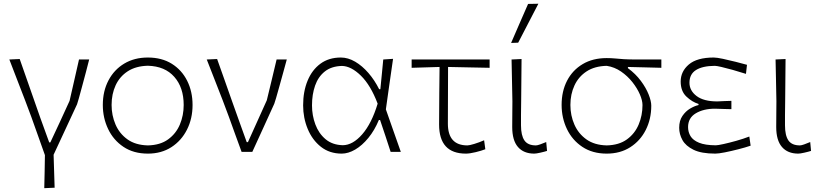

<svg xmlns="http://www.w3.org/2000/svg" viewBox="-20 -813 4382 1028"><path d="M217 194.5Q218 150 219 107.8Q220 65.5 220.5 17.5Q202.5 -34 183.8 -85.8Q165 -137.5 147.5 -187.5L114.5 -275.5Q94 -329 72.2 -385Q50.5 -441 30 -494.5L85.5 -497Q110.5 -426 140 -341.5Q169.5 -257 196 -181.5L243.5 -50.5H249.5Q276 -107 301.5 -161.8Q327 -216.5 352.5 -273Q365 -327.5 377.8 -383.5Q390.5 -439.5 403 -494.5H457.5Q450 -465 439.8 -425.8Q429.5 -386.5 419.2 -349Q409 -311.5 401.8 -285.2Q394.5 -259 392.5 -254.5Q361.5 -187 330 -120Q298.5 -53 267 15.5Q268.5 64 269.8 105.5Q271 147 272.5 192Z M772 9.5Q695 9.5 641 -26.8Q587 -63 558.8 -122.5Q530.5 -182 530.5 -251Q530.5 -325 560.8 -382.5Q591 -440 645.2 -472.5Q699.5 -505 771.5 -505Q846 -505 899.5 -471.8Q953 -438.5 982 -380.8Q1011 -323 1011 -251Q1011 -178 981.2 -119Q951.5 -60 897.8 -25.2Q844 9.5 772 9.5ZM772 -34.5Q838 -36 880.2 -66.8Q922.5 -97.5 943 -146.2Q963.5 -195 963.5 -251Q963.5 -344.5 913.2 -401.5Q863 -458.5 772 -461Q707.5 -459.5 664.2 -431.5Q621 -403.5 599.2 -356.5Q577.5 -309.5 577.5 -251Q577.5 -195.5 598.5 -146.5Q619.5 -97.5 662.5 -66.8Q705.5 -36 772 -34.5Z M1273.5 0Q1256.5 -46.5 1239 -94.5Q1221.5 -142.5 1205.5 -187.5L1172.5 -275.5Q1151.5 -329 1129.8 -385Q1108 -441 1087 -494.5L1142.5 -497Q1160 -448 1180.8 -389.2Q1201.5 -330.5 1223.2 -269Q1245 -207.5 1265.5 -150.5L1301 -52H1307.5L1408.5 -276Q1421.5 -329.5 1434.8 -384.8Q1448 -440 1461 -494.5H1515.5Q1507.5 -465 1496.8 -426.2Q1486 -387.5 1475.8 -350.5Q1465.5 -313.5 1458 -287.5Q1450.5 -261.5 1448.5 -257.5Q1419 -193 1389.8 -128.5Q1360.5 -64 1331 0Z M1809.5 9.5Q1744.5 9.5 1698.2 -27Q1652 -63.5 1627.5 -122.8Q1603 -182 1603 -249Q1603 -323 1626.8 -380.8Q1650.5 -438.5 1695.5 -471.8Q1740.5 -505 1805 -505Q1843.5 -505 1881.5 -482.8Q1919.5 -460.5 1952.8 -422Q1986 -383.5 2010 -335.5H2016.5Q2021 -381.5 2025 -421.5Q2029 -461.5 2032 -494.5L2084.5 -498Q2075 -431.5 2065 -362.5Q2055 -293.5 2046 -227.5Q2065.5 -171 2085.8 -114Q2106 -57 2126 0H2071.5Q2057.5 -43 2043.5 -85.5Q2029.5 -128 2015 -170.5H2008.5Q1985.5 -115 1952.2 -74.5Q1919 -34 1881.8 -12.2Q1844.5 9.5 1809.5 9.5ZM1815.5 -35.5Q1869 -36 1919.5 -94Q1970 -152 2002 -258Q1964.5 -357 1912.2 -408Q1860 -459 1811 -460Q1754.5 -458.5 1719 -430.2Q1683.5 -402 1667 -354.5Q1650.5 -307 1650.5 -249Q1650.5 -195 1668.5 -146.8Q1686.5 -98.5 1723 -67.8Q1759.5 -37 1815.5 -35.5Z M2474.5 9.5Q2331 9.5 2331 -146.5Q2331 -236 2332 -316.8Q2333 -397.5 2333.5 -454.5L2184 -450V-494.5H2601.5V-450Q2546 -451 2489.5 -452.2Q2433 -453.5 2379 -454.5Q2379 -378.5 2378.5 -302.8Q2378 -227 2378 -151Q2378 -34.5 2482.5 -34.5Q2493 -34.5 2519.5 -42.5Q2546 -50.5 2572 -62L2578.5 -14Q2558.5 -6 2526.5 1.8Q2494.5 9.5 2474.5 9.5Z M2840.5 9.5Q2784 9.5 2753.2 -26Q2722.5 -61.5 2722.5 -133Q2722.5 -175.5 2723 -206Q2723.5 -236.5 2723.5 -270.5Q2722.5 -333 2721.2 -385.8Q2720 -438.5 2719 -494.5L2772.5 -497Q2772 -446.5 2771.5 -389.2Q2771 -332 2770.5 -280.5Q2770 -229 2769.5 -196V-142Q2769.5 -88 2787.8 -61.2Q2806 -34.5 2849.5 -34.5Q2857 -34.5 2872.5 -40Q2888 -45.5 2904.5 -52.5L2909 -5Q2895 -0.5 2872.8 4.5Q2850.5 9.5 2840.5 9.5ZM2716.5 -583Q2739 -635 2761.8 -687.5Q2784.5 -740 2807.5 -792L2862.5 -793Q2836 -742 2808.5 -688.8Q2781 -635.5 2754.5 -584.5Z M3228.5 9.5Q3152.5 9.5 3098.2 -26.5Q3044 -62.5 3015.5 -122Q2987 -181.5 2987 -251.5Q2987 -324.5 3016.2 -381Q3045.5 -437.5 3099.8 -469.8Q3154 -502 3228 -502Q3253 -502 3273 -500Q3293 -498 3319.5 -496.2Q3346 -494.5 3391 -494.5H3521V-450Q3480.5 -451 3436.2 -452.2Q3392 -453.5 3342 -454.5V-448Q3383.5 -417.5 3411.2 -380Q3439 -342.5 3453 -307Q3467 -271.5 3467 -247Q3467 -175.5 3437.5 -117.2Q3408 -59 3354.5 -24.8Q3301 9.5 3228.5 9.5ZM3228.5 -34.5Q3294.5 -36 3336.8 -66.8Q3379 -97.5 3399.5 -146.2Q3420 -195 3420 -250.5Q3420 -275 3405.8 -308Q3391.5 -341 3365.8 -373.5Q3340 -406 3305.2 -430Q3270.5 -454 3228.5 -460.5Q3164 -459 3120.8 -430.8Q3077.5 -402.5 3055.8 -355.5Q3034 -308.5 3034 -251Q3034 -194.5 3055.5 -145.8Q3077 -97 3120 -66.5Q3163 -36 3228.5 -34.5Z M3810 9.5Q3735.5 9.5 3693.5 -11Q3651.5 -31.5 3634 -63Q3616.5 -94.5 3616.5 -129Q3616.5 -167 3633.8 -192.2Q3651 -217.5 3675.2 -231.8Q3699.5 -246 3720 -250.5V-256.5Q3685.5 -267 3655 -296Q3624.5 -325 3624.5 -376.5Q3624.5 -430.5 3668.2 -467.8Q3712 -505 3801.5 -505Q3817.5 -505 3850.8 -498Q3884 -491 3920 -481.8Q3956 -472.5 3979.5 -466L3974 -417.5Q3938 -429 3903.2 -438.8Q3868.5 -448.5 3842.5 -454.5Q3816.5 -460.5 3807 -460.5Q3741.5 -460 3706.5 -438Q3671.5 -416 3671.5 -370Q3671.5 -328 3709.5 -299Q3747.5 -270 3820.5 -270Q3838.5 -271 3858.2 -271.8Q3878 -272.5 3896 -273V-228.5Q3875 -229 3856 -229.5Q3837 -230 3808 -231Q3746.5 -231 3705.2 -206.2Q3664 -181.5 3664 -132.5Q3664 -106 3677.2 -84Q3690.5 -62 3722.8 -48.8Q3755 -35.5 3812.5 -35Q3823.5 -35 3854 -41.8Q3884.5 -48.5 3922 -59Q3959.5 -69.5 3992 -82L3999 -33Q3971.5 -23.5 3933.2 -13.8Q3895 -4 3860.8 2.8Q3826.5 9.5 3810 9.5Z M4254 9.5Q4197.5 9.5 4166.8 -26Q4136 -61.5 4136 -133Q4136 -175.5 4136.5 -206Q4137 -236.5 4137 -270.5Q4136 -333 4134.8 -385.8Q4133.5 -438.5 4132.5 -494.5L4186 -497Q4185.5 -446.5 4185 -389.2Q4184.5 -332 4184 -280.5Q4183.5 -229 4183 -196V-142Q4183 -88 4201.2 -61.2Q4219.5 -34.5 4263 -34.5Q4270.5 -34.5 4286 -40Q4301.5 -45.5 4318 -52.5L4322.5 -5Q4308.5 -0.5 4286.2 4.5Q4264 9.5 4254 9.5Z"/></svg>

Font: Commissioner Loud ExtraLight
Style: Regular
Weight: 200
Designer: Kostas Bartsokas
Foundry: Kostas Bartsokas
Version: Version 1.000; ttfautohint (v1.8.3)